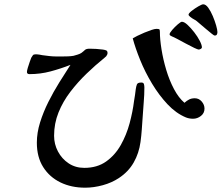

<svg xmlns="http://www.w3.org/2000/svg" viewBox="-20 -841 1040 891"><path d="M650 -435Q650 -401 647 -366.5Q644 -332 642 -297Q640 -269 638 -240Q636 -211 632 -182Q625 -130 600.5 -87Q576 -44 532 -15Q499 7 457 18.5Q415 30 375 30Q311 30 260.5 5.5Q210 -19 180.5 -65.5Q151 -112 151 -179Q151 -225 166 -273Q181 -321 204.5 -368Q228 -415 255.5 -459Q283 -503 307 -540Q261 -522 214 -509.5Q167 -497 117 -497Q105 -497 105 -507Q105 -513 109 -526.5Q113 -540 118 -554Q123 -568 125 -573Q129 -580 132.5 -584.5Q136 -589 145 -589H150Q156 -589 163 -587.5Q170 -586 176 -585Q192 -583 208 -581Q224 -579 240 -579Q248 -579 255.5 -579Q263 -579 271 -579Q283 -579 296 -579.5Q309 -580 321 -582Q329 -584 340 -587.5Q351 -591 357 -595Q368 -603 374 -609Q380 -615 396 -615Q411 -615 427 -614Q443 -613 457 -611Q465 -610 472 -607.5Q479 -605 479 -595Q479 -588 473 -580Q467 -574 464 -572Q423 -539 382 -499.5Q341 -460 306.5 -415Q272 -370 251.5 -319Q231 -268 231 -211Q231 -172 249 -138Q267 -104 298.5 -83Q330 -62 371 -62Q431 -62 472.5 -91.5Q514 -121 540.5 -168Q567 -215 581.5 -269Q596 -323 602 -372Q604 -386 606.5 -400Q609 -414 610 -427Q612 -441 615.5 -449.5Q619 -458 636 -458Q646 -458 648 -450.5Q650 -443 650 -435ZM929 -337Q929 -316 912.5 -303Q896 -290 876 -290Q858 -290 843 -296Q797 -315 757.5 -357Q718 -399 685.5 -453Q653 -507 630.5 -562.5Q608 -618 596 -663Q602 -667 617 -674.5Q632 -682 650 -689.5Q668 -697 683 -702Q698 -707 705 -707Q715 -707 718.5 -705.5Q722 -704 722 -693Q722 -659 729.5 -612Q737 -565 751.5 -516.5Q766 -468 787.5 -427.5Q809 -387 836 -364Q847 -374 858 -379.5Q869 -385 884 -385Q903 -385 916 -370Q929 -355 929 -337ZM917 -621Q917 -617 911.5 -614Q906 -611 902 -611Q898 -611 881 -619Q864 -627 843 -638.5Q822 -650 804 -659.5Q786 -669 778 -672Q774 -674 770.5 -676Q767 -678 767 -682Q767 -688 779 -702Q791 -716 805 -728Q819 -740 824 -740Q835 -740 850.5 -725.5Q866 -711 881.5 -691Q897 -671 907 -651.5Q917 -632 917 -621ZM989 -692Q989 -686 986.5 -681Q984 -676 976 -676Q973 -676 962 -685Q951 -694 936.5 -706Q922 -718 910 -728.5Q898 -739 893 -743Q890 -746 880.5 -751Q871 -756 863 -762.5Q855 -769 855 -773Q855 -779 869.5 -790.5Q884 -802 900.5 -811.5Q917 -821 923 -821Q935 -821 946.5 -805Q958 -789 967.5 -766.5Q977 -744 983 -723Q989 -702 989 -692Z"/></svg>

Font: Kaisei Decol
Style: Bold
Weight: 700
Designer: Font-Kai, 金井和夫
Foundry: KAZUO KANAI
Version: Version 5.003